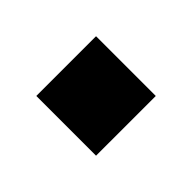

<svg xmlns="http://www.w3.org/2000/svg" viewBox="-45 -270 375 375"><g transform="rotate(-45 142.5 -82.5)"><path d="M60.1 0V-165H225.1V0Z"/></g></svg>

Font: Standard
Style: Bold
Weight: 400
Designer: Bryce Wilner
Version: Version 2.000;PS 2.0;hotconv 16.6.51;makeotf.lib2.5.65220 DE